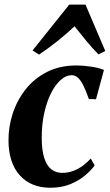

<svg xmlns="http://www.w3.org/2000/svg" viewBox="-20 -828 490 858"><path d="M205 11Q118.5 11 68.5 -44.5Q18.5 -100 18 -199.5Q17.5 -261.5 37 -321Q56.5 -380.5 94.8 -429Q133 -477.5 190 -506.5Q247 -535.5 322 -535.5Q350.5 -535.5 385.2 -530.5Q420 -525.5 444.5 -515.5L409 -384.5L377 -385.5Q364.5 -421.5 353 -445Q341.5 -468.5 328.8 -480.2Q316 -492 300 -492Q275.5 -492 251.5 -471Q227.5 -450 208.2 -412Q189 -374 177.5 -322Q166 -270 166.5 -207Q167 -155 178 -121.2Q189 -87.5 209.2 -71.5Q229.5 -55.5 258 -55.5Q284.5 -55.5 308 -64.5Q331.5 -73.5 351.2 -88.2Q371 -103 385.5 -119.5L403 -89Q387 -66.5 359.5 -43.5Q332 -20.5 293.5 -4.8Q255 11 205 11ZM154.5 -584 125.5 -602.5 289.5 -807.5H362L450.5 -600L420 -585Q392.5 -612.5 365.8 -645.2Q339 -678 313 -710.5Q279.5 -678.5 238.8 -646Q198 -613.5 154.5 -584Z"/></svg>

Font: Merriweather 96pt
Style: Bold Italic
Weight: 700
Italic angle: -7.8°
Version: Version 2.101